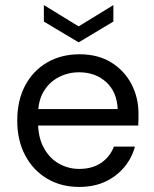

<svg xmlns="http://www.w3.org/2000/svg" viewBox="-20 -725 609 757"><path d="M292 12Q221 12 166 -20.5Q111 -53 79.5 -112Q48 -171 48 -249Q48 -329 79 -387.5Q110 -446 165.5 -478.5Q221 -511 294 -511Q367 -511 419 -478.5Q471 -446 498.5 -393Q526 -340 526 -277Q526 -267 526 -255.5Q526 -244 525 -230H111V-295H444Q441 -363 398.5 -401.5Q356 -440 292 -440Q249 -440 212 -421Q175 -402 152.5 -365Q130 -328 130 -272V-244Q130 -183 153 -141.5Q176 -100 213 -79.5Q250 -59 292 -59Q344 -59 379 -83Q414 -107 429 -147H512Q500 -102 470 -66Q440 -30 395.5 -9Q351 12 292 12ZM290 -558 153 -640V-705L290 -621L427 -705V-640Z"/></svg>

Font: DM Sans 20pt
Style: Regular
Weight: 400
Version: Version 4.004;gftools[0.9.30]